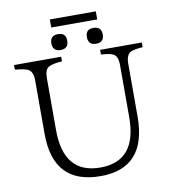

<svg xmlns="http://www.w3.org/2000/svg" viewBox="-100 -1026 992 1123"><g transform="rotate(-10 396.0 -464.0)"><path d="M272.5 -940.9H545.4V-893.1H272.5ZM304.2 -848.1Q351.1 -848.1 351.1 -801.3Q351.1 -753.9 304.2 -753.9Q256.8 -753.9 256.8 -801.3Q256.8 -848.1 304.2 -848.1ZM513.7 -848.1Q562 -848.1 562 -801.3Q562 -753.9 515.1 -753.9Q467.8 -753.9 467.8 -801.3Q467.8 -848.1 513.7 -848.1ZM778.8 -687Q732.4 -684.1 710 -674.8Q679.2 -661.6 679.2 -606.9V-293Q679.2 13.2 407.2 13.2Q126 13.2 126 -287.1V-606Q126 -656.7 97.2 -671.9Q74.2 -682.6 20 -687V-714.8H299.8V-687Q245.1 -684.1 220.7 -670.9Q195.8 -657.7 195.8 -606V-296.9Q195.8 -36.6 414.1 -36.6Q630.4 -36.6 630.4 -296.9V-606.9Q630.4 -659.2 604.5 -672.9Q584 -684.1 531.2 -687V-714.8H778.8Z"/></g></svg>

Font: I.MingCP
Style: Regular
Weight: 400
Designer: I.Font Project
Version: Version 8.000; Sep 06, 2022